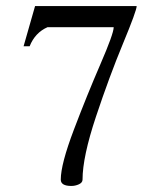

<svg xmlns="http://www.w3.org/2000/svg" viewBox="-20 -605 530 635"><path d="M181 -11Q181 -62 224.5 -176.5Q268 -291 312 -392.5Q356 -494 356 -515H137Q96 -497 78 -452H58L96 -585H432Q432 -570 387 -461.5Q342 -353 297.5 -219.5Q253 -86 253 -11Q253 -1 241 4.5Q229 10 216 10Q181 10 181 -11Z"/></svg>

Font: Judson
Style: Regular
Weight: 400
Version: Version 20110429